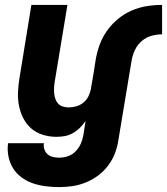

<svg xmlns="http://www.w3.org/2000/svg" viewBox="-20 -550 681 783"><path d="M221 213Q193 213 166 209.5Q139 206 114 197.5Q89 189 68 173.5Q47 158 33.5 136.5Q20 115 14.5 88Q9 61 13 34H159Q157 47 161 59Q165 71 174 79Q183 87 195.5 90Q208 93 221 93Q239 93 257 87Q275 81 288.5 67Q302 53 309.5 36Q317 19 320 1L329 -57Q319 -42 306 -29Q293 -16 277 -7Q261 2 244 5Q227 8 210 8Q181 8 154 -0.5Q127 -9 107 -26.5Q87 -44 74.5 -69Q62 -94 57 -121Q52 -148 53.5 -177Q55 -206 60 -235L108 -530H255L203 -216Q201 -204 200.5 -192Q200 -180 201 -168.5Q202 -157 206 -146Q210 -135 217.5 -127Q225 -119 236.5 -115.5Q248 -112 260 -112Q276 -112 291.5 -116.5Q307 -121 320 -131.5Q333 -142 340.5 -157Q348 -172 351 -188V-190Q356 -219 361 -247.5Q366 -276 370 -305Q375 -336 386 -366.5Q397 -397 416 -424Q435 -451 461 -472.5Q487 -494 517 -507Q547 -520 578.5 -525Q610 -530 641 -530V-410Q620 -410 598 -404Q576 -398 558.5 -383Q541 -368 531 -347.5Q521 -327 517 -305L463 20Q459 48 449 74.5Q439 101 421.5 124.5Q404 148 380.5 165.5Q357 183 330 194Q303 205 275.5 209Q248 213 221 213Z"/></svg>

Font: Iosevka Curly Heavy Extended
Style: Italic
Weight: 900
Width: 7
Italic angle: -9°
Monospace: yes
Designer: Belleve Invis
Foundry: Belleve Invis
Version: Version 11.1.0; ttfautohint (v1.8.3)